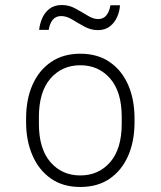

<svg xmlns="http://www.w3.org/2000/svg" viewBox="-20 -735 640 765"><path d="M300 10Q231 10 183 -23.5Q135 -57 109.5 -115.5Q84 -174 84 -248V-263Q84 -339 109.5 -397Q135 -455 183.5 -488Q232 -521 300 -521Q369 -521 417.5 -487.5Q466 -454 491 -396Q516 -338 516 -263V-248Q516 -172 490.5 -114Q465 -56 417 -23Q369 10 300 10ZM300 -36Q373 -36 419 -89Q465 -142 465 -242V-269Q465 -369 419 -422Q373 -475 300 -475Q227 -475 181 -422Q135 -369 135 -269V-242Q135 -142 181 -89Q227 -36 300 -36ZM136 -616Q138 -638 147.5 -661Q157 -684 176.5 -699.5Q196 -715 226 -715Q255 -715 280.5 -701Q306 -687 329 -673Q352 -659 371 -659Q392 -659 404 -674Q416 -689 420 -714H458Q457 -691 447 -668Q437 -645 418 -630Q399 -615 370 -615Q342 -615 316.5 -629Q291 -643 268 -657Q245 -671 224 -671Q202 -671 190 -656Q178 -641 174 -616Z"/></svg>

Font: Chivo Mono Thin
Style: Regular
Weight: 250
Designer: Hector Gatti
Foundry: Omnibus-Type
Version: Version 1.008